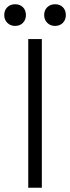

<svg xmlns="http://www.w3.org/2000/svg" viewBox="-59 -884 330 904"><path d="M74 0V-700H138V0ZM149 -813Q149 -836 163.5 -850Q178 -864 200 -864Q223 -864 237 -850Q251 -836 251 -813Q251 -791 237 -776.5Q223 -762 200 -762Q178 -762 163.5 -776.5Q149 -791 149 -813ZM-39 -813Q-39 -836 -24.5 -850Q-10 -864 12 -864Q35 -864 49 -850Q63 -836 63 -813Q63 -791 49 -776.5Q35 -762 12 -762Q-10 -762 -24.5 -776.5Q-39 -791 -39 -813Z"/></svg>

Font: Space Grotesk Frontify Light
Style: Regular
Weight: 300
Designer: Florian Karsten
Version: Version 2.000